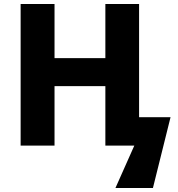

<svg xmlns="http://www.w3.org/2000/svg" viewBox="-20 -734 895 968"><path d="M681.2 -713.9H511.2V-440.9H254.9V-713.9H84V0H254.9V-299.8H511.2V0H657.2L562 213.9H751L839.8 -143.1H681.2Z"/></svg>

Font: Noto Reveo Sans
Style: Regular
Weight: 800
Designer: Monotype Design Team
Foundry: Monotype Imaging Inc.
Version: Version 2.007